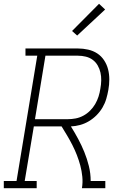

<svg xmlns="http://www.w3.org/2000/svg" viewBox="-35 -990 655 1010"><path d="M-15 0V-38H52L161 -697H99V-735H375Q402 -735 428.5 -729Q455 -723 476.5 -709Q498 -695 512.5 -673Q527 -651 533.5 -625.5Q540 -600 540 -572.5Q540 -545 535 -517Q531 -494 524 -470Q517 -446 504 -424Q491 -402 472.5 -383.5Q454 -365 432 -352Q410 -339 386 -332.5Q362 -326 338 -325Q358 -293 376 -259.5Q394 -226 408.5 -190.5Q423 -155 432.5 -116.5Q442 -78 442 -38H519V0H396Q401 -30 398 -60.5Q395 -91 387.5 -119Q380 -147 369.5 -174Q359 -201 346 -226.5Q333 -252 318.5 -276.5Q304 -301 289 -325H143L95 -38H158V0ZM321 -363Q342 -363 363 -367Q384 -371 403.5 -381.5Q423 -392 439 -408Q455 -424 466 -443Q477 -462 483.5 -482.5Q490 -503 493 -524Q497 -545 497.5 -566.5Q498 -588 493.5 -608Q489 -628 479 -645.5Q469 -663 453 -675Q437 -687 416.5 -692Q396 -697 375 -697H204L149 -363ZM371 -803 344 -827 486 -970 518 -940Z"/></svg>

Font: Iosevka Curly Slab XLtEx
Style: Italic
Weight: 200
Width: 7
Italic angle: -9°
Monospace: yes
Designer: Belleve Invis
Foundry: Belleve Invis
Version: Version 11.1.0; ttfautohint (v1.8.3)